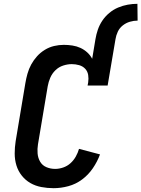

<svg xmlns="http://www.w3.org/2000/svg" viewBox="-20 -978 741 1006"><path d="M480 -772Q484 -797 492.5 -822Q501 -847 516 -869.5Q531 -892 552.5 -910Q574 -928 599 -938.5Q624 -949 649.5 -953.5Q675 -958 700 -958L701 -870Q681 -870 660.5 -864Q640 -858 623 -844.5Q606 -831 597 -811.5Q588 -792 585 -772ZM261 8Q228 8 196.5 2Q165 -4 139 -19Q113 -34 94 -58Q75 -82 66 -111.5Q57 -141 57 -173.5Q57 -206 62 -238L113 -543Q117 -567 124 -592Q131 -617 143.5 -640Q156 -663 174 -683Q192 -703 215 -717Q238 -731 263.5 -737Q289 -743 314 -743Q337 -743 359.5 -739.5Q382 -736 401.5 -727Q421 -718 437 -703.5Q453 -689 463 -670L480 -772H585L544 -530H439L442 -546Q445 -566 442 -585Q439 -604 426.5 -617.5Q414 -631 395 -636.5Q376 -642 356 -642Q334 -642 311 -634.5Q288 -627 270.5 -610Q253 -593 243.5 -571Q234 -549 230 -526L179 -222Q175 -198 177 -174Q179 -150 190.5 -130.5Q202 -111 223.5 -102Q245 -93 269 -93Q290 -93 311.5 -100.5Q333 -108 349.5 -123Q366 -138 377 -157.5Q388 -177 394 -198L504 -169Q490 -131 466.5 -96.5Q443 -62 410 -37.5Q377 -13 338 -2.5Q299 8 261 8Z"/></svg>

Font: Iosevka HT Extended
Style: Bold Italic
Weight: 700
Width: 7
Italic angle: -9°
Monospace: yes
Designer: Belleve Invis
Foundry: Belleve Invis
Version: Version 32.3.0; ttfautohint (v1.8.4)